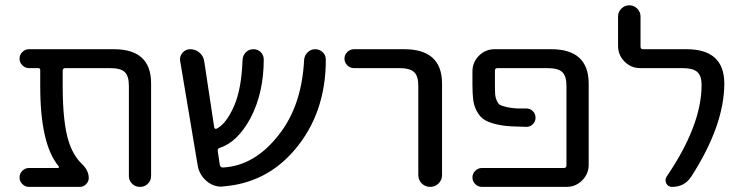

<svg xmlns="http://www.w3.org/2000/svg" viewBox="-20 -735 2825 734"><path d="M557.6 -62.5Q557.6 -44.9 545.4 -32.7Q533.2 -20.5 515.1 -20.5Q497.1 -20.5 484.9 -32.7Q472.7 -44.9 472.7 -62.5V-407.2Q472.7 -444.3 457 -459.5Q441.4 -474.6 400.4 -474.6H229.5Q219.7 -474.6 219.7 -464.8V-405.3Q219.7 -261.7 244.1 -189.5Q261.7 -138.7 291 -110.4Q319.3 -84 319.3 -54.7Q319.3 -41 309.1 -30.8Q298.8 -20.5 285.2 -20.5H90.8Q76.2 -20.5 65.4 -31.2Q54.7 -42 54.7 -56.6Q54.7 -71.3 65.4 -82Q76.2 -92.8 90.8 -92.8H201.2Q204.1 -92.8 205.1 -95.2Q206.1 -97.7 204.1 -99.6Q133.8 -183.6 133.8 -405.3V-466.8Q133.8 -474.6 126 -474.6H90.8Q76.2 -474.6 65.4 -485.4Q54.7 -496.1 54.7 -510.7Q54.7 -525.4 65.4 -536.1Q76.2 -546.9 90.8 -546.9H415Q557.6 -546.9 557.6 -417Z M1214.8 -534.2Q1225.6 -523.4 1225.6 -506.8Q1225.6 -300.8 1105.5 -161.1Q998 -35.2 834 -22.5Q830.1 -21.5 826.2 -21.5Q794.9 -21.5 769.5 -43Q741.2 -67.4 735.4 -104.5L668.9 -501Q668 -504.9 668 -507.8Q668 -521.5 677.7 -533.2Q689.5 -546.9 707 -546.9Q727.5 -546.9 742.7 -533.7Q757.8 -520.5 760.7 -501L798.8 -249Q798.8 -245.1 802.2 -243.2Q805.7 -241.2 808.6 -243.2Q845.7 -262.7 875 -330.1Q903.3 -394.5 907.2 -505.9Q908.2 -523.4 919.9 -535.2Q931.6 -546.9 948.7 -546.9Q965.8 -546.9 977.5 -535.2Q988.3 -523.4 988.3 -507.8Q988.3 -379.9 937.5 -283.2Q887.7 -191.4 820.3 -169.9Q810.5 -167 812.5 -157.2L820.3 -104.5Q822.3 -94.7 832 -94.7Q953.1 -100.6 1045.9 -219.7Q1133.8 -331.1 1142.6 -505.9Q1143.6 -522.5 1155.8 -534.7Q1168 -546.9 1185.1 -546.9Q1202.1 -546.9 1214.8 -534.2Z M1333 -474.6Q1318.4 -474.6 1307.6 -485.4Q1296.9 -496.1 1296.9 -510.7Q1296.9 -525.4 1307.6 -536.1Q1318.4 -546.9 1333 -546.9H1525.4Q1668.9 -546.9 1669.9 -417V-66.4Q1669.9 -46.9 1656.7 -33.7Q1643.6 -20.5 1624.5 -20.5Q1605.5 -20.5 1592.3 -33.7Q1579.1 -46.9 1579.1 -66.4V-407.2Q1579.1 -444.3 1563 -459.5Q1546.9 -474.6 1506.8 -474.6Z M2086.9 -546.9Q2229.5 -546.9 2230.5 -417V-105.5Q2230.5 -70.3 2205.6 -45.4Q2180.7 -20.5 2145.5 -20.5H1822.3Q1807.6 -20.5 1796.9 -31.2Q1786.1 -42 1786.1 -56.6Q1786.1 -71.3 1796.9 -82Q1807.6 -92.8 1822.3 -92.8H2135.7Q2145.5 -92.8 2145.5 -102.5V-407.2Q2145.5 -444.3 2129.4 -459.5Q2113.3 -474.6 2072.3 -474.6H1881.8Q1872.1 -474.6 1872.1 -464.8V-412.1Q1872.1 -385.7 1873 -373.5Q1874 -361.3 1879.4 -349.6Q1884.8 -337.9 1891.6 -334Q1898.4 -330.1 1917 -325.7Q1935.5 -321.3 1958 -320.3Q1970.7 -320.3 1992.2 -320.3Q2006.8 -320.3 2017.1 -310.1Q2027.3 -299.8 2027.3 -285.2Q2027.3 -270.5 2017.1 -260.3Q2006.8 -250 1992.2 -250Q1958 -251 1934.6 -252Q1900.4 -253.9 1872.1 -261.2Q1843.8 -268.6 1828.6 -279.3Q1813.5 -290 1802.7 -310.1Q1792 -330.1 1789.1 -353Q1786.1 -376 1786.1 -412.1V-461.9Q1786.1 -497.1 1811 -522Q1835.9 -546.9 1871.1 -546.9Z M2604.5 -546.9Q2748 -546.9 2749 -417Q2749 -255.9 2623 -60.5Q2597.7 -20.5 2548.8 -20.5Q2534.2 -20.5 2527.3 -33.7Q2520.5 -46.9 2528.3 -59.6Q2662.1 -255.9 2662.1 -410.2Q2662.1 -445.3 2645.5 -460Q2628.9 -474.6 2588.9 -474.6H2427.7Q2392.6 -474.6 2367.7 -499.5Q2342.8 -524.4 2342.8 -559.6V-671.9Q2342.8 -689.5 2355.5 -702.1Q2368.2 -714.8 2385.7 -714.8Q2403.3 -714.8 2416 -702.1Q2428.7 -689.5 2428.7 -671.9V-556.6Q2428.7 -546.9 2438.5 -546.9Z"/></svg>

Font: Gen Jyuu GothicX Regular
Style: Regular
Weight: 400
Designer: [Source Han Sans]
Ryoko NISHIZUKA  (kana & ideographs); Paul D. Hunt (Latin, Greek & Cyrillic); Wenlong ZHANG  (bopomofo
Version: Version 1.002.20150607